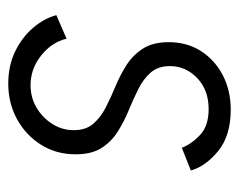

<svg xmlns="http://www.w3.org/2000/svg" viewBox="-76 -486 571 458"><g transform="rotate(90 209.0 -257.5)"><path d="M179.7 7.8Q137.7 7.8 104 -8.3Q70.3 -24.4 47.6 -50.5Q24.9 -76.7 16.6 -106.9L72.8 -131.3Q81.1 -96.2 112.8 -70.8Q144.5 -45.4 183.6 -45.4Q212.9 -45.4 237.1 -59.6Q261.2 -73.7 276.1 -97.2Q291 -120.6 291 -148.4Q291 -177.2 275.9 -194.8Q260.7 -212.4 237.1 -224.6Q213.4 -236.8 186.3 -248Q159.2 -259.3 135.5 -274.4Q111.8 -289.6 96.4 -313.5Q81.1 -337.4 81.1 -375Q81.1 -418.9 102.5 -452.1Q124 -485.4 160.4 -504.2Q196.8 -522.9 242.2 -522.9Q304.2 -522.9 340.8 -492.9Q377.4 -462.9 387.2 -427.7L333 -406.2Q324.2 -429.2 302.5 -449.7Q280.8 -470.2 240.7 -470.2Q195.3 -470.2 166.7 -442.9Q138.2 -415.5 138.2 -377.9Q138.2 -349.6 153.6 -332Q168.9 -314.5 192.9 -302.5Q216.8 -290.5 243.7 -279.5Q270.5 -268.6 294.4 -253.4Q318.4 -238.3 333.5 -214.6Q348.6 -190.9 348.6 -152.8Q348.6 -106.9 325.9 -70.6Q303.2 -34.2 264.9 -13.2Q226.6 7.8 179.7 7.8Z"/></g></svg>

Font: Reddit Sans Light
Style: Italic
Weight: 300
Italic angle: -11.25°
Designer: Stephen Hutchings
Version: Version 1.013